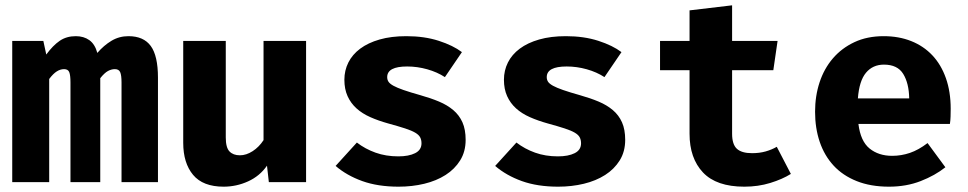

<svg xmlns="http://www.w3.org/2000/svg" viewBox="-20 -685 3640 722"><path d="M26 0V-531H143L154 -480Q179 -514 204.5 -531.5Q230 -549 265 -549Q295 -549 316 -534Q337 -519 346 -486Q370 -514 399 -531.5Q428 -549 463 -549Q520 -549 547 -512Q574 -475 574 -393V0H437V-375Q437 -402 432 -413.5Q427 -425 412 -425Q399 -425 386 -418Q373 -411 357 -391V0H245V-375Q245 -402 240.5 -413.5Q236 -425 221 -425Q207 -425 193.5 -416.5Q180 -408 165 -388V0Z M829 -531V-168Q829 -130 843 -115.5Q857 -101 882 -101Q906 -101 930 -116.5Q954 -132 971 -158V-531H1131V0H991L984 -62Q957 -23 913 -3Q869 17 821 17Q743 17 706 -27.5Q669 -72 669 -148V-531Z M1478 -97Q1517 -97 1541 -109Q1565 -121 1565 -146Q1565 -159 1560 -168.5Q1555 -178 1541.5 -186Q1528 -194 1503.5 -202Q1479 -210 1439 -221Q1403 -231 1372.5 -244.5Q1342 -258 1320.5 -277.5Q1299 -297 1287 -323.5Q1275 -350 1275 -385Q1275 -420 1290 -450Q1305 -480 1334.5 -502Q1364 -524 1407.5 -536.5Q1451 -549 1508 -549Q1576 -549 1630 -531.5Q1684 -514 1717 -489L1653 -395Q1624 -414 1586.5 -424.5Q1549 -435 1511 -435Q1436 -435 1436 -395Q1436 -385 1441 -377.5Q1446 -370 1459.5 -362.5Q1473 -355 1497.5 -346.5Q1522 -338 1561 -327Q1600 -316 1631 -303Q1662 -290 1684.5 -271Q1707 -252 1719 -225Q1731 -198 1731 -159Q1731 -115 1710.5 -82Q1690 -49 1655.5 -27Q1621 -5 1575.5 6Q1530 17 1479 17Q1401 17 1342.5 -4Q1284 -25 1242 -61L1322 -149Q1353 -125 1392 -111Q1431 -97 1478 -97Z M2078 -97Q2117 -97 2141 -109Q2165 -121 2165 -146Q2165 -159 2160 -168.5Q2155 -178 2141.5 -186Q2128 -194 2103.5 -202Q2079 -210 2039 -221Q2003 -231 1972.5 -244.5Q1942 -258 1920.5 -277.5Q1899 -297 1887 -323.5Q1875 -350 1875 -385Q1875 -420 1890 -450Q1905 -480 1934.5 -502Q1964 -524 2007.5 -536.5Q2051 -549 2108 -549Q2176 -549 2230 -531.5Q2284 -514 2317 -489L2253 -395Q2224 -414 2186.5 -424.5Q2149 -435 2111 -435Q2036 -435 2036 -395Q2036 -385 2041 -377.5Q2046 -370 2059.5 -362.5Q2073 -355 2097.5 -346.5Q2122 -338 2161 -327Q2200 -316 2231 -303Q2262 -290 2284.5 -271Q2307 -252 2319 -225Q2331 -198 2331 -159Q2331 -115 2310.5 -82Q2290 -49 2255.5 -27Q2221 -5 2175.5 6Q2130 17 2079 17Q2001 17 1942.5 -4Q1884 -25 1842 -61L1922 -149Q1953 -125 1992 -111Q2031 -97 2078 -97Z M2954 -31Q2922 -11 2876.5 3Q2831 17 2779 17Q2674 17 2623.5 -36.5Q2573 -90 2573 -182V-421H2462V-531H2573V-646L2733 -665V-531H2904L2888 -421H2733V-182Q2733 -142 2751 -125.5Q2769 -109 2808 -109Q2836 -109 2859 -115.5Q2882 -122 2901 -133Z M3208 -219Q3216 -154 3250 -126.5Q3284 -99 3335 -99Q3369 -99 3401.5 -110Q3434 -121 3468 -147L3535 -56Q3496 -25 3442 -4Q3388 17 3323 17Q3254 17 3201.5 -4Q3149 -25 3114.5 -62.5Q3080 -100 3062.5 -151.5Q3045 -203 3045 -265Q3045 -324 3062 -375.5Q3079 -427 3112 -465.5Q3145 -504 3193 -526.5Q3241 -549 3303 -549Q3360 -549 3406.5 -530.5Q3453 -512 3486 -477Q3519 -442 3537 -391Q3555 -340 3555 -276Q3555 -262 3554.5 -246.5Q3554 -231 3552 -219ZM3304 -442Q3262 -442 3236.5 -411.5Q3211 -381 3206 -315H3399Q3398 -372 3376.5 -407Q3355 -442 3304 -442Z"/></svg>

Font: Qzxlaeiskcpccdgjqmyffctclhy
Style: Regular
Weight: 700
Monospace: yes
Designer: Carrois Corporate & Edenspiekermann
Foundry: Carrois Corporate GbR & Edenspiekermann AG
Version: Version 2.001